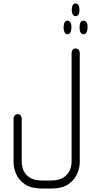

<svg xmlns="http://www.w3.org/2000/svg" viewBox="-20 -910 536 1105"><path d="M393 -856Q394 -873 399.5 -881.5Q405 -890 415 -890Q425 -890 431 -881.5Q437 -873 437 -856V-851Q437 -834 431 -825.5Q425 -817 415 -817Q405 -817 399.5 -825.5Q394 -834 393 -851ZM346 -754Q347 -773 352.5 -782Q358 -791 368 -791Q379 -791 385 -782Q391 -773 391 -754V-749Q390 -732 384.5 -722.5Q379 -713 368 -713Q358 -713 352.5 -722.5Q347 -732 346 -749ZM438 -754Q438 -773 444 -782Q450 -791 461 -791Q472 -791 478 -782Q484 -773 484 -754V-749Q483 -732 477.5 -722.5Q472 -713 461 -713Q450 -713 444 -722.5Q438 -732 438 -749ZM275 175H221Q161 175 125 151.5Q89 128 73.5 92.5Q58 57 58 23V-224Q58 -238 64.5 -245.5Q71 -253 81 -253Q92 -253 98.5 -245.5Q105 -238 105 -224V23Q105 35 109 53Q113 71 125.5 88.5Q138 106 161.5 117.5Q185 129 225 129H270Q310 129 334 117.5Q358 106 370.5 88.5Q383 71 387.5 53Q392 35 392 23V-602Q392 -616 398.5 -623.5Q405 -631 415 -631Q426 -631 432.5 -623.5Q439 -616 439 -602V23Q439 57 423 92.5Q407 128 371.5 151.5Q336 175 275 175Z"/></svg>

Font: Beiruti Light
Style: Regular
Weight: 300
Designer: Arlette Boutros
Foundry: Boutros
Version: Version 1.41